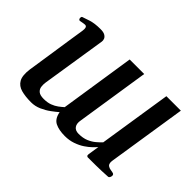

<svg xmlns="http://www.w3.org/2000/svg" viewBox="-115 -1017 1342 1342"><g transform="rotate(45 556.0 -346.0)"><path d="M166.5 -600.6Q168 -611.3 168 -618.7Q168 -631.8 163.6 -638.2Q159.2 -644.5 149.4 -644.5Q141.6 -644.5 128.4 -641.8Q115.2 -639.2 106.4 -637.7Q99.6 -636.2 95.5 -641.4Q91.3 -646.5 91.3 -654.8Q91.3 -658.7 92.8 -662.8Q94.2 -667 97.7 -668.5Q114.7 -675.3 153.6 -687.3Q192.4 -699.2 246.1 -699.2Q276.9 -699.7 292.5 -690.4Q308.1 -681.2 313 -668Q317.9 -654.8 315.9 -643.6L240.7 -164.1Q237.3 -141.6 240.2 -120.6Q243.2 -99.6 259.5 -86.2Q275.9 -72.8 311.5 -72.8Q348.6 -72.8 375 -82.8Q401.4 -92.8 421.1 -107.4Q440.9 -122.1 456.5 -136.2L542 -692.9H685.5L601.6 -149.9Q594.7 -113.8 609.4 -93.3Q624 -72.8 656.2 -72.8Q699.7 -72.8 730.7 -85.9Q761.7 -99.1 783.7 -117.9Q805.7 -136.7 820.8 -152.8L904.8 -692.9H1047.9L957 -108.9Q955.6 -101.1 955.6 -94.7Q955.6 -72.3 967.5 -63.7Q979.5 -55.2 995.1 -53.2Q1010.7 -51.3 1021.5 -47.9Q1030.8 -43.5 1030.8 -33.2Q1030.8 -32.2 1030.5 -31Q1030.3 -29.8 1030.3 -28.3Q1030.3 -22.5 1025.9 -14.9Q1021.5 -7.3 1015.6 -6.8Q954.1 -2.9 899.9 -2.4Q845.7 -2 818.8 -2Q814.9 -2 810.3 -5.9Q805.7 -9.8 807.1 -21.5L819.8 -105.5Q811 -94.2 792 -75.7Q772.9 -57.1 744.9 -38.3Q716.8 -19.5 679.9 -6.6Q643.1 6.3 599.6 6.3Q541 6.3 503.7 -12Q466.3 -30.3 456.1 -86.4Q436.5 -69.3 406.7 -47.4Q377 -25.4 340.8 -9.5Q304.7 6.3 266.1 6.3Q209 6.3 168 -4.9Q127 -16.1 107.9 -49.8Q88.9 -83.5 98.1 -151.4Q107.9 -215.3 116.5 -272Q125 -328.6 133.1 -382.1Q141.1 -435.5 149.2 -489.3Q157.2 -543 166.5 -600.6Z"/></g></svg>

Font: Gelasio SemiBold
Style: Italic
Weight: 600
Italic angle: -8.5°
Designer: Eben Sorkin
Foundry: Eben Sorkin
Version: Version 1.008